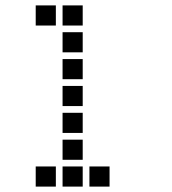

<svg xmlns="http://www.w3.org/2000/svg" viewBox="-20 -708 640 715"><path d="M114 -688Q113 -688 113 -688Q113 -688 113 -687V-614Q113 -613 113 -613Q113 -613 114 -613H187Q188 -613 188 -613Q188 -613 188 -614V-687Q188 -688 188 -688Q188 -688 187 -688ZM214 -688Q213 -688 213 -688Q213 -688 213 -687V-614Q213 -613 213 -613Q213 -613 214 -613H287Q288 -613 288 -613Q288 -613 288 -614V-687Q288 -688 288 -688Q288 -688 287 -688ZM214 -588Q213 -588 213 -588Q213 -588 213 -587V-514Q213 -513 213 -513Q213 -513 214 -513H287Q288 -513 288 -513Q288 -513 288 -514V-587Q288 -588 288 -588Q288 -588 287 -588ZM214 -488Q213 -488 213 -488Q213 -488 213 -487V-414Q213 -413 213 -413Q213 -413 214 -413H287Q288 -413 288 -413Q288 -413 288 -414V-487Q288 -488 288 -488Q288 -488 287 -488ZM214 -388Q213 -388 213 -388Q213 -388 213 -387V-314Q213 -313 213 -313Q213 -313 214 -313H287Q288 -313 288 -313Q288 -313 288 -314V-387Q288 -388 288 -388Q288 -388 287 -388ZM214 -288Q213 -288 213 -288Q213 -288 213 -287V-214Q213 -213 213 -213Q213 -213 214 -213H287Q288 -213 288 -213Q288 -213 288 -214V-287Q288 -288 288 -288Q288 -288 287 -288ZM214 -188Q213 -188 213 -188Q213 -188 213 -187V-114Q213 -113 213 -113Q213 -113 214 -113H287Q288 -113 288 -113Q288 -113 288 -114V-187Q288 -188 288 -188Q288 -188 287 -188ZM114 -88Q113 -88 113 -88Q113 -88 113 -87V-14Q113 -13 113 -13Q113 -13 114 -13H187Q188 -13 188 -13Q188 -13 188 -14V-87Q188 -88 188 -88Q188 -88 187 -88ZM214 -88Q213 -88 213 -88Q213 -88 213 -87V-14Q213 -13 213 -13Q213 -13 214 -13H287Q288 -13 288 -13Q288 -13 288 -14V-87Q288 -88 288 -88Q288 -88 287 -88ZM314 -88Q313 -88 313 -88Q313 -88 313 -87V-14Q313 -13 313 -13Q313 -13 314 -13H387Q388 -13 388 -13Q388 -13 388 -14V-87Q388 -88 388 -88Q388 -88 387 -88Z"/></svg>

Font: Doto Black
Style: Bold
Weight: 700
Monospace: yes
Version: Version 1.000